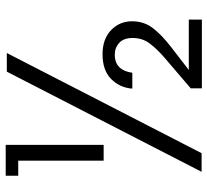

<svg xmlns="http://www.w3.org/2000/svg" viewBox="-48 -696 745 690"><g transform="rotate(-90 325.0 -351.5)"><path d="M412 -700H479L119 0H52ZM92 -659H38V-704H149V-352H92ZM351 -249Q354 -293 385 -324.5Q416 -356 475 -356Q529 -356 561 -325.5Q593 -295 593 -250Q593 -208 569.5 -176.5Q546 -145 501 -110L418 -46H599V1H352V-39L463 -134Q492 -159 512.5 -185.5Q533 -212 533 -248Q533 -280 515.5 -296Q498 -312 473 -312Q444 -312 428 -295.5Q412 -279 408 -249Z"/></g></svg>

Font: SVN-Poppins Light
Style: Regular
Weight: 300
Designer: Ninad Kale (Devanagari), Jonny Pinhorn (Latin)
Foundry: Indian Type Foundry
Version: Version 3.002 2017; ttfautohint (v1.8.3)